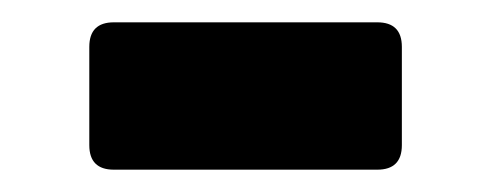

<svg xmlns="http://www.w3.org/2000/svg" viewBox="-20 -591 440 172"><path d="M82 -439Q60 -439 60 -461V-549Q60 -571 82 -571H318Q340 -571 340 -549V-461Q340 -439 318 -439Z"/></svg>

Font: Rubik
Style: Bold
Weight: 700
Designer: Hubert and Fischer
Foundry: Hubert and Fischer
Version: Version 2.300;gftools[0.9.30]